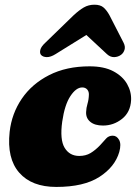

<svg xmlns="http://www.w3.org/2000/svg" viewBox="-20 -760 570 796"><path d="M321 -397.5Q295.5 -397.5 271.8 -361.5Q248 -325.5 238 -256Q227.5 -181 248 -147.2Q268.5 -113.5 308.5 -113.5Q335.5 -113.5 355.5 -125.5Q375.5 -137.5 395 -158Q410 -175 420.5 -186.2Q431 -197.5 447.5 -197.5Q464 -197.5 473.8 -180Q483.5 -162.5 474.5 -130Q456.5 -68 392 -26.5Q327.5 15 213.5 15Q111.5 15 59.8 -44Q8 -103 20 -213.5Q28.5 -289 70.2 -350.5Q112 -412 183.5 -448.5Q255 -485 351.5 -485Q411.5 -485 450 -464.5Q488.5 -444 506.8 -412Q525 -380 523.5 -345Q521 -295 486 -267.2Q451 -239.5 407 -239.5Q373 -239.5 354.5 -254.8Q336 -270 337 -295Q337.5 -312.5 342.8 -330Q348 -347.5 348.5 -367.5Q349 -380.5 341.5 -389Q334 -397.5 321 -397.5ZM481.5 -532.5Q469 -523.5 453 -523.2Q437 -523 423.5 -535.5L338 -615L210 -535.5Q190 -523 174 -523.2Q158 -523.5 150 -532.5Q144 -540 147.2 -553.5Q150.5 -567 168.5 -583.5L285 -696.5Q307.5 -717.5 327.2 -729Q347 -740.5 371.5 -740.5Q396 -740.5 409.2 -729Q422.5 -717.5 434 -696.5L492 -583.5Q500.5 -567 496.2 -553.5Q492 -540 481.5 -532.5Z"/></svg>

Font: Fraunces 9pt Soft Black
Style: Italic
Weight: 900
Italic angle: -16°
Version: Version 1.000;[b76b70a41]